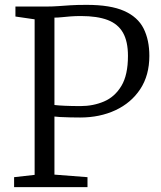

<svg xmlns="http://www.w3.org/2000/svg" viewBox="-20 -770 662 790"><path d="M122.5 -50.5V-690.5L43.5 -702V-743H163.5Q196.5 -743 219.5 -744.8Q242.5 -746.5 268.5 -748.2Q294.5 -750 336.5 -750Q434.5 -750 490.8 -725Q547 -700 570.8 -652.8Q594.5 -605.5 594.5 -540Q594.5 -460 557 -403.2Q519.5 -346.5 455 -316.5Q390.5 -286.5 310 -286.5Q291.5 -286.5 268.5 -287Q245.5 -287.5 227.2 -288.5Q209 -289.5 204 -290.5V-51.5L340 -41V0H38V-41ZM204 -338Q219 -336 247 -334.8Q275 -333.5 311.5 -333.5Q363.5 -333.5 408 -352.5Q452.5 -371.5 479.5 -416.5Q506.5 -461.5 506.5 -540Q506.5 -599.5 486 -635.5Q465.5 -671.5 422.8 -687.8Q380 -704 313 -704Q290 -704 270.2 -702.5Q250.5 -701 234.2 -699.2Q218 -697.5 204 -697.5Z"/></svg>

Font: Merriweather 28pt Light
Style: Regular
Weight: 300
Version: Version 2.100